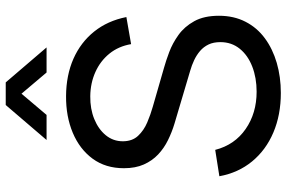

<svg xmlns="http://www.w3.org/2000/svg" viewBox="-185 -800 1000 670"><g transform="rotate(-90 315.0 -465.0)"><path d="M161.5 -802.5 283.5 -945H362.5L484.5 -802.5H397L323 -890L249 -802.5ZM325.5 15Q249 15 187.8 -11Q126.5 -37 86.8 -85.2Q47 -133.5 35 -199.5L127 -214Q144.5 -146 199.8 -107.8Q255 -69.5 330 -69.5Q378.5 -69.5 417.8 -84.8Q457 -100 480 -128.5Q503 -157 503 -196Q503 -220 494.8 -237.2Q486.5 -254.5 472.2 -266.8Q458 -279 440 -287.5Q422 -296 402.5 -301.5L219 -356Q189 -365 161 -378.8Q133 -392.5 111 -413.2Q89 -434 76 -463.2Q63 -492.5 63 -532.5Q63 -596.5 96.2 -641.8Q129.5 -687 186.5 -711Q243.5 -735 315 -734.5Q387.5 -734 444.8 -708.8Q502 -683.5 539.8 -636.5Q577.5 -589.5 590.5 -524L496 -507.5Q488.5 -551.5 462.8 -583.2Q437 -615 398.5 -632.2Q360 -649.5 314 -650Q270 -650.5 234.5 -636Q199 -621.5 178 -595.8Q157 -570 157 -536.5Q157 -503.5 176 -483.2Q195 -463 222.8 -451.2Q250.5 -439.5 277 -432L414 -392.5Q437.5 -386 468.2 -374.5Q499 -363 528 -342.2Q557 -321.5 576 -287.2Q595 -253 595 -201Q595 -149 574.2 -108.5Q553.5 -68 516.5 -40.8Q479.5 -13.5 430.5 0.8Q381.5 15 325.5 15Z"/></g></svg>

Font: Manrope ExtraLight Medium
Style: Regular
Weight: 500
Version: Version 4.504